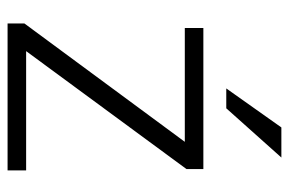

<svg xmlns="http://www.w3.org/2000/svg" viewBox="-148 -615 763 507"><g transform="rotate(90 233.5 -361.5)"><path d="M42 0V-44.5L354.5 -468H54V-517H426.5V-472.5L115 -49H430V0ZM316.5 -723H396L266 -577.5H213.5Z"/></g></svg>

Font: Public Sans Thin ExtraLight
Style: Regular
Weight: 250
Version: Version 1.007